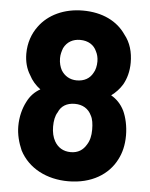

<svg xmlns="http://www.w3.org/2000/svg" viewBox="-52 -756 633 808"><g transform="rotate(5 264.5 -352.5)"><path d="M266 8C365 8 436 -37 469 -103C483 -130 492 -163 492 -205C492 -245 483 -282 471 -308C457 -336 438 -355 415 -368C434 -382 450 -399 462 -419C476 -444 485 -475 485 -512C485 -556 474 -596 448 -628C412 -681 349 -713 266 -713C186 -713 120 -681 82 -629C58 -597 44 -557 44 -512C44 -479 52 -448 68 -423C79 -401 96 -382 116 -367C93 -354 74 -335 61 -308C47 -281 37 -245 37 -205C37 -170 46 -136 60 -104C98 -31 176 8 266 8ZM183 -216C183 -240 187 -262 197 -277C208 -304 232 -319 266 -319C299 -319 324 -304 337 -276C345 -262 348 -241 348 -217C348 -191 343 -170 332 -153C318 -129 297 -115 266 -115C234 -115 211 -130 197 -155C188 -171 183 -192 183 -216ZM187 -505C187 -521 191 -534 196 -548C210 -576 235 -589 265 -589C299 -589 324 -573 335 -547C341 -536 345 -521 345 -505C345 -487 341 -468 333 -456C320 -431 296 -418 265 -418C236 -418 213 -432 199 -455C192 -468 187 -485 187 -505Z"/></g></svg>

Font: Vanilla Cream Black
Style: Regular
Weight: 900
Designer: Jeremy Tribby, Jinavaṁso
Foundry: Tribby Type
Version: Version 1.422;Glyphs 3.1.2 (3151)